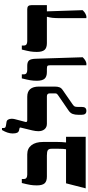

<svg xmlns="http://www.w3.org/2000/svg" viewBox="505 -1393 895 1945"><g transform="rotate(-90 952.5 -420.5)"><path d="M68 -199H413Q418 -222 418 -274V-346Q418 -373 404 -383Q390 -393 350 -393H136Q88 -393 67.5 -416.5Q47 -440 47 -495Q47 -531 52 -561Q57 -591 71 -647H112V-625Q112 -592 156 -592H361Q421 -592 454 -549.5Q487 -507 487 -431V-287Q487 -241 482 -199H539V0H17Z M762 -42V-73Q762 -109 771 -132.5Q780 -156 805 -173L958 -278Q971 -287 975 -293Q979 -299 979 -309V-364Q979 -393 949 -393H671Q636 -393 616 -416.5Q596 -440 596 -479Q596 -507 604 -540.5Q612 -574 631 -652L633 -662Q633 -669 627 -670L605 -675Q588 -679 580.5 -694Q573 -709 573 -740Q573 -790 608 -848H628V-835Q628 -821 633 -815.5Q638 -810 657 -807L689 -802Q705 -800 713.5 -785.5Q722 -771 722 -749Q722 -733 718 -718L690 -611Q689 -609 689 -605Q689 -592 707 -592H945Q1048 -592 1048 -473V-314Q1048 -284 1040.5 -265Q1033 -246 1013 -233L870 -134Q851 -121 846.5 -111.5Q842 -102 842 -82V-42Q842 -15 832 -4Q822 7 802 7Q782 7 772 -4.5Q762 -16 762 -42Z M1264 -355Q1264 -380 1258 -386.5Q1252 -393 1226 -393H1196Q1148 -393 1127.5 -416.5Q1107 -440 1107 -495Q1107 -531 1112 -561Q1117 -591 1131 -647H1172V-625Q1172 -592 1216 -592H1259Q1298 -592 1313.5 -573Q1329 -554 1330 -502L1345 -30Q1328 -13 1314.5 -5Q1301 3 1285 7H1264Z M1741 -245Q1741 -310 1744.5 -338Q1748 -366 1755 -391V-393H1488Q1440 -393 1419.5 -416.5Q1399 -440 1399 -495Q1399 -531 1404 -561Q1409 -591 1423 -647H1464V-625Q1464 -592 1508 -592H1833Q1854 -592 1863.5 -581.5Q1873 -571 1873 -548V-393H1810L1822 -31Q1805 -14 1794 -7Q1783 0 1762 7H1741Z"/></g></svg>

Font: Noto Serif Hebrew Black
Style: Regular
Weight: 900
Designer: Monotype Design Team
Foundry: Monotype Imaging Inc.
Version: Version 1.000